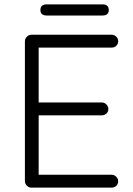

<svg xmlns="http://www.w3.org/2000/svg" viewBox="-20 -859 608 879"><path d="M124 -700H491Q503 -700 512 -691.5Q521 -683 521 -670Q521 -657 512 -649Q503 -641 491 -641H147L157 -658V-377L146 -390H446Q458 -390 467 -381Q476 -372 476 -360Q476 -347 467 -339Q458 -331 446 -331H148L157 -341V-53L152 -59H491Q503 -59 512 -50Q521 -41 521 -29Q521 -16 512 -8Q503 0 491 0H124Q112 0 103 -9Q94 -18 94 -30V-670Q94 -682 103 -691Q112 -700 124 -700ZM194 -788Q165 -788 165 -813Q165 -839 194 -839H449Q478 -839 478 -813Q478 -788 449 -788Z"/></svg>

Font: zvoove
Style: Regular
Weight: 400
Designer: Vernon Adams (Nunito) & Andrew Paglinawan (Quicksand)
Foundry: zvoove
Version: Version 3.006